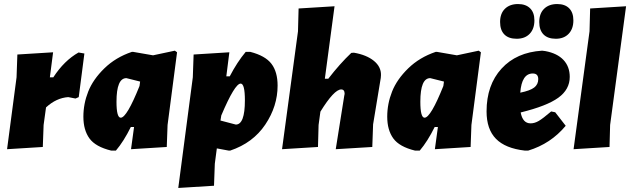

<svg xmlns="http://www.w3.org/2000/svg" viewBox="-20 -735 3121 951"><path d="M243 -476 227 -352H244Q298 -435 369 -475L398 -470L370 -254L354 -247L318 -254Q259 -250 208 -203L196 -116L192 -7L15 4L62 -352L66 -465Z M633 -478H640L738 -461L846 -484L857 -476L810 -116L806 -7L629 4L644 -106H628Q593 -35 554 11H531Q453 -8 423 -49.5Q393 -91 393 -157Q393 -221 417 -281.5Q441 -342 497 -396.5Q553 -451 633 -478ZM557 -231Q557 -152 578 -152Q608 -152 671 -309L674 -331L606 -348Q557 -348 557 -231Z M1116 -476 1101 -357H1118Q1155 -428 1197 -478H1220Q1294 -459 1324.5 -419Q1355 -379 1355 -311Q1355 -209 1294 -118Q1233 -27 1120 11H1113L1054 0L1044 76L1040 185L863 196L935 -352L939 -465ZM1172 -321Q1143 -321 1076 -163L1072 -138L1148 -118Q1193 -118 1193 -238Q1193 -321 1172 -321Z M1733 -474Q1796 -463 1832 -433.5Q1868 -404 1867 -363L1866 -349L1828 -119L1824 -7L1643 4L1685 -260L1687 -270Q1687 -292 1670 -292Q1635 -292 1567 -182L1558 -116L1555 -7L1377 4L1456 -580L1459 -693L1637 -704L1589 -345H1606Q1663 -419 1720 -473Z M2138 -478H2145L2243 -461L2351 -484L2362 -476L2315 -116L2311 -7L2134 4L2149 -106H2133Q2098 -35 2059 11H2036Q1958 -8 1928 -49.5Q1898 -91 1898 -157Q1898 -221 1922 -281.5Q1946 -342 2002 -396.5Q2058 -451 2138 -478ZM2062 -231Q2062 -152 2083 -152Q2113 -152 2176 -309L2179 -331L2111 -348Q2062 -348 2062 -231Z M2546 -715Q2584 -715 2605.5 -694Q2627 -673 2627 -634Q2627 -592 2603.5 -567.5Q2580 -543 2539 -543Q2499 -543 2478 -564.5Q2457 -586 2457 -626Q2457 -668 2481 -691.5Q2505 -715 2546 -715ZM2740 -715Q2778 -715 2799 -694Q2820 -673 2820 -634Q2820 -592 2796.5 -567.5Q2773 -543 2733 -543Q2693 -543 2672 -564.5Q2651 -586 2651 -626Q2651 -668 2675 -691.5Q2699 -715 2740 -715ZM2782 -112Q2708 -23 2596 11H2580Q2483 0 2436.5 -47.5Q2390 -95 2390 -183Q2390 -314 2464 -395Q2538 -476 2665 -484L2681 -482Q2740 -471 2771 -438Q2802 -405 2802 -354Q2802 -292 2745.5 -251Q2689 -210 2559 -178Q2569 -124 2608 -124Q2628 -124 2648.5 -136Q2669 -148 2710 -183L2730 -179ZM2619 -371Q2564 -371 2557 -276Q2606 -286 2626 -301.5Q2646 -317 2646 -343Q2646 -371 2619 -371Z M3081 -704 3002 -116 2999 -7 2821 4 2900 -580 2903 -693Z"/></svg>

Font: Alegreya Sans Black
Style: Italic
Weight: 900
Italic angle: -7°
Designer: Juan Pablo del Peral
Foundry: Huerta Tipografica
Version: Version 2.007